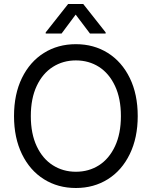

<svg xmlns="http://www.w3.org/2000/svg" viewBox="-20 -940 767 970"><path d="M363.3 9.8Q272.5 9.8 201.7 -34.7Q130.9 -79.1 90.8 -161.6Q50.8 -244.1 50.8 -353.5Q50.8 -463.9 90.8 -545.9Q130.9 -627.9 201.7 -672.4Q272.5 -716.8 363.3 -716.8Q454.1 -716.8 524.9 -672.4Q595.7 -627.9 635.7 -545.9Q675.8 -463.9 675.8 -353.5Q675.8 -244.1 635.7 -161.6Q595.7 -79.1 524.9 -34.7Q454.1 9.8 363.3 9.8ZM363.3 -634.8Q298.8 -634.8 247.1 -602.1Q195.3 -569.3 165.5 -505.9Q135.7 -442.4 135.7 -353.5Q135.7 -264.6 165.5 -201.2Q195.3 -137.7 247.1 -105Q298.8 -72.3 363.3 -72.3Q428.7 -72.3 480 -105Q531.2 -137.7 561 -201.2Q590.8 -264.6 590.8 -353.5Q590.8 -442.4 561 -505.9Q531.2 -569.3 480 -602.1Q428.7 -634.8 363.3 -634.8ZM362.3 -866.2 291 -770.5H210.9V-776.4L324.2 -919.9H400.4L513.7 -776.4V-770.5H434.6Z"/></svg>

Font: Pretendard GOV Variable
Style: Regular
Weight: 400
Designer: Base glyphs from Inter by Rasmus Andersson; Hangul glyphs from Noto Sans CJK(Source Han Sans) by Jang Soo-young and Kang
Foundry: Kil Hyung-jin
Version: Version 1.307;Glyphs 3.2 (3192)